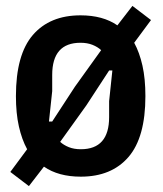

<svg xmlns="http://www.w3.org/2000/svg" viewBox="-20 -587 552 651"><path d="M254 12Q178 12 129 -22L78 44L15 -4L72 -81Q54 -114 44 -158.5Q34 -203 34 -261Q34 -402 91.5 -468.5Q149 -535 253 -535Q329 -535 378 -501L429 -567L492 -519L435 -442Q453 -409 463 -364.5Q473 -320 473 -261Q473 -121 415.5 -54.5Q358 12 254 12ZM157 -175 234 -293 323 -417Q311 -428 293.5 -435Q276 -442 253 -442Q157 -442 157 -333V-278L146 -175ZM184 -106Q196 -95 213.5 -88Q231 -81 254 -81Q350 -81 350 -190V-244L361 -348H350L273 -230Z"/></svg>

Font: IBM Plex Sans Cond SmBld
Style: Regular
Weight: 600
Width: 3
Designer: Mike Abbink, Paul van der Laan, Pieter van Rosmalen
Foundry: Bold Monday
Version: Version 1.3